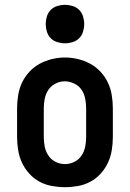

<svg xmlns="http://www.w3.org/2000/svg" viewBox="-20 -770 540 798"><path d="M250 8Q223 8 195.5 3Q168 -2 144 -15Q120 -28 101.5 -48.5Q83 -69 71.5 -93.5Q60 -118 55.5 -145.5Q51 -173 51 -200V-320Q51 -347 55.5 -374.5Q60 -402 71.5 -426.5Q83 -451 102 -471.5Q121 -492 145 -505Q169 -518 196 -524.5Q223 -531 250 -531Q277 -531 304 -524.5Q331 -518 355 -505Q379 -492 398 -471.5Q417 -451 428.5 -426.5Q440 -402 444.5 -374.5Q449 -347 449 -320V-200Q449 -173 444.5 -145.5Q440 -118 428.5 -93.5Q417 -69 398.5 -48.5Q380 -28 356 -15Q332 -2 304.5 3Q277 8 250 8ZM250 -88Q270 -88 288.5 -97Q307 -106 318.5 -123Q330 -140 334 -160Q338 -180 338 -200V-320Q338 -340 334 -360.5Q330 -381 318.5 -397.5Q307 -414 288 -423Q269 -432 249 -432Q229 -432 210.5 -422.5Q192 -413 181 -396.5Q170 -380 166 -360Q162 -340 162 -320V-200Q162 -180 166 -160Q170 -140 181.5 -123Q193 -106 211.5 -97Q230 -88 250 -88ZM250 -590Q234 -590 218 -595Q202 -600 191 -611Q180 -622 175 -638Q170 -654 170 -670Q170 -686 175 -702Q180 -718 191 -729Q202 -740 218 -745Q234 -750 250 -750Q266 -750 282 -745Q298 -740 309 -729Q320 -718 325 -702Q330 -686 330 -670Q330 -654 325 -638Q320 -622 309 -611Q298 -600 282 -595Q266 -590 250 -590Z"/></svg>

Font: Iosevka SS08 Regular
Style: Bold
Weight: 700
Monospace: yes
Designer: Belleve Invis
Foundry: Belleve Invis
Version: Version 16.3.4; ttfautohint (v1.8.4)